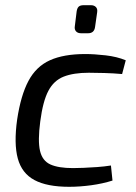

<svg xmlns="http://www.w3.org/2000/svg" viewBox="-20 -707 524 739"><path d="M308 -499Q343 -499 386.5 -494Q430 -489 464 -475L450 -422Q418 -425 381.5 -426Q345 -427 322 -427Q263 -427 225 -412Q187 -397 166 -357Q145 -317 135 -240Q125 -165 134 -126.5Q143 -88 174 -74Q205 -60 261 -60Q277 -60 301.5 -61Q326 -62 354 -64Q382 -66 407 -70L413 -12Q375 0 331 6Q287 12 246 12Q161 12 112.5 -14Q64 -40 48.5 -97Q33 -154 46 -247Q60 -340 89.5 -395.5Q119 -451 172 -475Q225 -499 308 -499ZM330 -687Q342 -687 349 -680Q356 -673 354 -660L346 -604Q343 -579 319 -579H292Q279 -579 272.5 -586.5Q266 -594 268 -606L275 -663Q277 -676 283 -681.5Q289 -687 302 -687Z"/></svg>

Font: Exo 2
Style: Italic
Weight: 400
Italic angle: -8°
Designer: Natanael Gama
Foundry: Natanael Gama
Version: Version 2.010